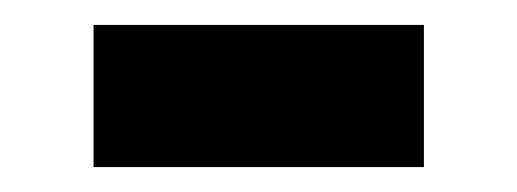

<svg xmlns="http://www.w3.org/2000/svg" viewBox="-20 -384 415 154"><path d="M55 -364H320V-250H55Z"/></svg>

Font: Gontserrat
Style: Bold
Weight: 700
Designer: Julieta Ulanovsky
Foundry: Julieta Ulanovsky
Version: Version 6.001